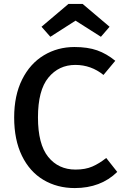

<svg xmlns="http://www.w3.org/2000/svg" viewBox="-20 -943 640 976"><path d="M566 -634 506 -562Q443 -613 363 -613Q279 -613 226 -548.5Q173 -484 173 -346Q173 -210 225 -145.5Q277 -81 364 -81Q414 -81 449.5 -96.5Q485 -112 520 -140L576 -69Q492 13 360 13Q271 13 201 -28.5Q131 -70 91.5 -151Q52 -232 52 -346Q52 -458 92.5 -539Q133 -620 203 -662Q273 -704 358 -704Q426 -704 474 -687Q522 -670 566 -634ZM537 -807 493 -756 364 -838 236 -756 191 -807 328 -923H400Z"/></svg>

Font: Fira Mono Medium
Style: Regular
Weight: 500
Designer: Carrois Corporate & Edenspiekermann AG
Foundry: Carrois Corporate GbR & Edenspiekermann AG
Version: Version 3.206